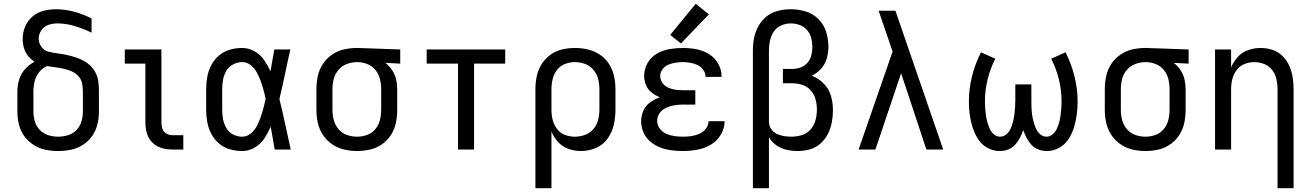

<svg xmlns="http://www.w3.org/2000/svg" viewBox="-20 -792 6952 1017"><path d="M288 8Q322 8 356 1Q390 -6 419.5 -25Q449 -44 468.5 -72Q488 -100 496 -133.5Q504 -167 504 -202V-307Q504 -331 501.5 -355Q499 -379 489 -401Q479 -423 462 -440.5Q445 -458 424 -469.5Q403 -481 380 -488.5Q357 -496 333.5 -501Q310 -506 286.5 -509Q263 -512 239 -517.5Q215 -523 200 -543Q185 -563 185 -587Q185 -611 199 -631.5Q213 -652 236 -660Q259 -668 283 -668Q330 -668 376 -654Q422 -640 465 -619V-694Q421 -717 373 -730Q325 -743 276 -743Q242 -743 209.5 -734.5Q177 -726 151.5 -704Q126 -682 113 -650.5Q100 -619 100 -586Q100 -562 106.5 -539Q113 -516 128 -496.5Q143 -477 163 -465Q135 -450 113 -426Q91 -402 81.5 -370.5Q72 -339 72 -307V-202Q72 -167 80 -133.5Q88 -100 108 -72Q128 -44 157 -25Q186 -6 220 1Q254 8 288 8ZM288 -68Q261 -68 235.5 -76Q210 -84 191 -103.5Q172 -123 164.5 -149Q157 -175 157 -202V-307Q157 -335 163.5 -361.5Q170 -388 187.5 -410Q205 -432 230 -442Q252 -438 273.5 -435.5Q295 -433 317 -428Q339 -423 359 -414.5Q379 -406 394.5 -389.5Q410 -373 414.5 -351Q419 -329 419 -307V-202Q419 -175 411.5 -149Q404 -123 385 -103.5Q366 -84 340.5 -76Q315 -68 288 -68Z M892 0H951V-76H892Q876 -76 861 -84.5Q846 -93 840.5 -109.5Q835 -126 835 -143V-530H641V-455H750V-143Q750 -114 758 -86Q766 -58 787 -37Q808 -16 836 -8Q864 0 892 0Z M1263 8Q1298 8 1329.5 -10.5Q1361 -29 1380.5 -59Q1400 -89 1414 -121Q1424 -60 1435 0H1520Q1505 -67 1490.5 -134.5Q1476 -202 1460 -268Q1476 -333 1489.5 -399Q1503 -465 1518 -530H1433Q1423 -473 1413 -416V-414Q1399 -445 1379 -474Q1359 -503 1328 -520.5Q1297 -538 1263 -538Q1230 -538 1198 -529Q1166 -520 1140.5 -498.5Q1115 -477 1099.5 -447.5Q1084 -418 1078 -385.5Q1072 -353 1072 -320V-210Q1072 -177 1078 -144.5Q1084 -112 1099.5 -82.5Q1115 -53 1140.5 -31.5Q1166 -10 1198 -1Q1230 8 1263 8ZM1263 -68Q1238 -68 1215 -79.5Q1192 -91 1179 -113.5Q1166 -136 1161.5 -160.5Q1157 -185 1157 -210V-320Q1157 -345 1161.5 -370Q1166 -395 1179 -417Q1192 -439 1215 -451Q1238 -463 1263 -463Q1288 -463 1308 -447Q1328 -431 1340 -409Q1352 -387 1360.5 -363.5Q1369 -340 1375.5 -316.5Q1382 -293 1387 -268Q1382 -244 1375.5 -219.5Q1369 -195 1360.5 -171Q1352 -147 1340.5 -124.5Q1329 -102 1308.5 -85Q1288 -68 1263 -68Z M1872 8Q1906 8 1940.5 0Q1975 -8 2003.5 -28Q2032 -48 2051 -77.5Q2070 -107 2077 -141Q2084 -175 2084 -210V-320Q2084 -347 2078 -372.5Q2072 -398 2057 -420.5Q2042 -443 2021 -459L2100 -455V-530L1873 -538H1872Q1837 -538 1803 -530.5Q1769 -523 1739.5 -503Q1710 -483 1690.5 -453.5Q1671 -424 1663.5 -389.5Q1656 -355 1656 -320V-210Q1656 -175 1663.5 -141Q1671 -107 1690.5 -77.5Q1710 -48 1739 -28Q1768 -8 1802.5 0Q1837 8 1872 8ZM1872 -68Q1844 -68 1818 -77Q1792 -86 1773.5 -107.5Q1755 -129 1748 -156Q1741 -183 1741 -210V-320Q1741 -348 1748 -374.5Q1755 -401 1773.5 -422.5Q1792 -444 1818.5 -453.5Q1845 -463 1872 -463Q1899 -463 1925 -453Q1951 -443 1968.5 -421.5Q1986 -400 1992.5 -373.5Q1999 -347 1999 -320V-210Q1999 -183 1992.5 -156.5Q1986 -130 1968.5 -108.5Q1951 -87 1925 -77.5Q1899 -68 1872 -68Z M2406 0H2491V-455H2656V-530H2240V-455H2406Z M2816 205H2901V-95Q2914 -64 2937 -39Q2960 -14 2992 -3Q3024 8 3058 8Q3098 8 3136 -8Q3174 -24 3198 -57.5Q3222 -91 3231 -130.5Q3240 -170 3240 -210V-320Q3240 -355 3232.5 -389Q3225 -423 3206 -453Q3187 -483 3157.5 -502.5Q3128 -522 3094 -530Q3060 -538 3025 -538Q2991 -538 2957 -530Q2923 -522 2895 -501.5Q2867 -481 2848.5 -451.5Q2830 -422 2823 -388Q2816 -354 2816 -320ZM3025 -68Q2998 -68 2972.5 -77.5Q2947 -87 2930.5 -109Q2914 -131 2907.5 -157Q2901 -183 2901 -210V-320Q2901 -347 2907.5 -373.5Q2914 -400 2930.5 -421.5Q2947 -443 2972.5 -453Q2998 -463 3025 -463Q3052 -463 3078.5 -453.5Q3105 -444 3123 -422.5Q3141 -401 3148 -374.5Q3155 -348 3155 -320V-210Q3155 -183 3148 -156Q3141 -129 3123 -108Q3105 -87 3078.5 -77.5Q3052 -68 3025 -68Z M3598 8Q3635 8 3673 1Q3711 -6 3744 -25Q3777 -44 3797.5 -77.5Q3818 -111 3818 -149V-150H3733Q3733 -128 3718.5 -110Q3704 -92 3683.5 -83Q3663 -74 3641.5 -71Q3620 -68 3598 -68Q3575 -68 3553 -71Q3531 -74 3510 -83Q3489 -92 3475 -110.5Q3461 -129 3461 -151Q3461 -151 3461 -151Q3461 -151 3461 -151Q3461 -151 3461 -151Q3461 -151 3461 -151Q3461 -170 3470 -186.5Q3479 -203 3494.5 -213Q3510 -223 3527.5 -228.5Q3545 -234 3563.5 -236Q3582 -238 3600 -238H3663V-314H3600Q3580 -314 3560 -316.5Q3540 -319 3521 -327Q3502 -335 3489.5 -352Q3477 -369 3477 -390Q3477 -409 3489.5 -425.5Q3502 -442 3520.5 -449.5Q3539 -457 3558.5 -460Q3578 -463 3597 -463Q3617 -463 3636.5 -459.5Q3656 -456 3674.5 -447.5Q3693 -439 3705 -422.5Q3717 -406 3717 -386V-385H3802V-388Q3802 -423 3784 -455Q3766 -487 3734.5 -506Q3703 -525 3668 -531.5Q3633 -538 3597 -538Q3562 -538 3526.5 -532Q3491 -526 3459.5 -508Q3428 -490 3410 -458Q3392 -426 3392 -391Q3392 -366 3401.5 -342Q3411 -318 3431.5 -302Q3452 -286 3475 -277Q3448 -267 3424 -250Q3400 -233 3388 -206Q3376 -179 3376 -150Q3376 -119 3388.5 -90.5Q3401 -62 3424.5 -42Q3448 -22 3477 -11Q3506 0 3536.5 4Q3567 8 3598 8ZM3587 -562 3735 -716 3665 -772 3530 -607Z M3968 205H4053V-65Q4068 -39 4093 -22Q4118 -5 4147 1.5Q4176 8 4206 8Q4238 8 4270 -1Q4302 -10 4326.5 -32Q4351 -54 4365.5 -83Q4380 -112 4386 -144Q4392 -176 4392 -209Q4392 -247 4381.5 -284Q4371 -321 4343.5 -349Q4316 -377 4280 -391Q4309 -405 4330 -429Q4351 -453 4359.5 -483.5Q4368 -514 4368 -545Q4368 -585 4356 -623.5Q4344 -662 4315 -691Q4286 -720 4247.5 -731.5Q4209 -743 4169 -743Q4135 -743 4102 -735Q4069 -727 4042 -706Q4015 -685 3998 -655Q3981 -625 3974.5 -592Q3968 -559 3968 -525ZM4172 -68Q4153 -68 4133.5 -71Q4114 -74 4095.5 -82.5Q4077 -91 4065.5 -107.5Q4054 -124 4053 -144V-146V-525Q4053 -551 4058.5 -577Q4064 -603 4079 -625Q4094 -647 4118.5 -657.5Q4143 -668 4169 -668Q4193 -668 4216 -659.5Q4239 -651 4255 -632.5Q4271 -614 4277 -591Q4283 -568 4283 -544Q4283 -521 4277.5 -499Q4272 -477 4257 -459.5Q4242 -442 4220.5 -434.5Q4199 -427 4176 -427H4127V-351H4176Q4203 -351 4229.5 -342.5Q4256 -334 4274.5 -313Q4293 -292 4300 -265.5Q4307 -239 4307 -212Q4307 -184 4300 -156.5Q4293 -129 4274 -107Q4255 -85 4227.5 -76.5Q4200 -68 4172 -68Z M4528 0H4617L4753 -404L4887 0H4976Q4913 -184 4849.5 -367.5Q4786 -551 4723 -735H4634Q4646 -700 4658 -665Q4670 -630 4682 -595L4708 -519Z M5275 8Q5298 8 5319.5 0Q5341 -8 5356.5 -25Q5372 -42 5382.5 -62Q5393 -82 5400 -103Q5407 -82 5417.5 -62Q5428 -42 5443.5 -25Q5459 -8 5480.5 0Q5502 8 5525 8Q5559 8 5590 -9Q5621 -26 5640 -55.5Q5659 -85 5669 -118Q5679 -151 5683.5 -185Q5688 -219 5688 -253Q5688 -321 5671.5 -387.5Q5655 -454 5624 -515L5548 -481Q5575 -428 5589 -370.5Q5603 -313 5603 -254Q5603 -235 5601.5 -217Q5600 -199 5597.5 -180.5Q5595 -162 5590.5 -144.5Q5586 -127 5578 -110Q5570 -93 5555.5 -80.5Q5541 -68 5523 -68Q5504 -68 5489 -81.5Q5474 -95 5466.5 -113Q5459 -131 5454 -150Q5449 -169 5446.5 -188Q5444 -207 5443.5 -226.5Q5443 -246 5443 -265V-345H5358V-265Q5358 -246 5357 -226.5Q5356 -207 5353.5 -188Q5351 -169 5346.5 -150Q5342 -131 5334.5 -113Q5327 -95 5312 -81.5Q5297 -68 5277 -68Q5259 -68 5244.5 -80.5Q5230 -93 5222.5 -110Q5215 -127 5210 -144.5Q5205 -162 5202.5 -180.5Q5200 -199 5198.5 -217Q5197 -235 5197 -254Q5197 -313 5211 -370.5Q5225 -428 5252 -481L5176 -515Q5145 -454 5128.5 -387.5Q5112 -321 5112 -253Q5112 -219 5116.5 -185Q5121 -151 5131.5 -118Q5142 -85 5160.5 -55.5Q5179 -26 5210 -9Q5241 8 5275 8Z M6048 8Q6082 8 6116.5 0Q6151 -8 6179.5 -28Q6208 -48 6227 -77.5Q6246 -107 6253 -141Q6260 -175 6260 -210V-320Q6260 -347 6254 -372.5Q6248 -398 6233 -420.5Q6218 -443 6197 -459L6276 -455V-530L6049 -538H6048Q6013 -538 5979 -530.5Q5945 -523 5915.5 -503Q5886 -483 5866.5 -453.5Q5847 -424 5839.5 -389.5Q5832 -355 5832 -320V-210Q5832 -175 5839.5 -141Q5847 -107 5866.5 -77.5Q5886 -48 5915 -28Q5944 -8 5978.5 0Q6013 8 6048 8ZM6048 -68Q6020 -68 5994 -77Q5968 -86 5949.5 -107.5Q5931 -129 5924 -156Q5917 -183 5917 -210V-320Q5917 -348 5924 -374.5Q5931 -401 5949.5 -422.5Q5968 -444 5994.5 -453.5Q6021 -463 6048 -463Q6075 -463 6101 -453Q6127 -443 6144.5 -421.5Q6162 -400 6168.5 -373.5Q6175 -347 6175 -320V-210Q6175 -183 6168.5 -156.5Q6162 -130 6144.5 -108.5Q6127 -87 6101 -77.5Q6075 -68 6048 -68Z M6747 205H6832V-320Q6832 -352 6827 -383.5Q6822 -415 6809 -444Q6796 -473 6773 -495.5Q6750 -518 6719.5 -528Q6689 -538 6657 -538Q6624 -538 6592 -527Q6560 -516 6537 -491Q6514 -466 6501 -435V-530H6416V0H6501V-320Q6501 -347 6507.5 -373Q6514 -399 6530.5 -421Q6547 -443 6572 -453Q6597 -463 6624 -463Q6651 -463 6676.5 -453Q6702 -443 6718.5 -421Q6735 -399 6741 -373Q6747 -347 6747 -320Z"/></svg>

Font: Iosevka Sparkle
Style: Regular
Weight: 400
Designer: Belleve Invis
Foundry: Belleve Invis
Version: Version 4.5.0; ttfautohint (v1.8.3)